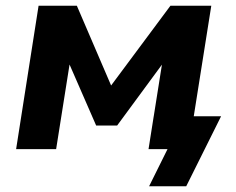

<svg xmlns="http://www.w3.org/2000/svg" viewBox="-20 -518 821 667"><path d="M498 129 562 0H496L514 -114H748L627 129ZM36 0 114 -498H247L366 -221L572 -498H714L635 0H496L545 -309H554L387 -82H314L215 -309H224L175 0Z"/></svg>

Font: Nunito Sans 9pt ExtraBold
Style: Italic
Weight: 800
Italic angle: -9°
Version: Version 3.101;gftools[0.9.27]